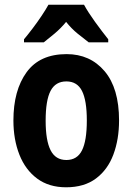

<svg xmlns="http://www.w3.org/2000/svg" viewBox="-20 -786 564 816"><path d="M486 -274Q486 -194 462 -129.5Q438 -65 388 -27.5Q338 10 261 10Q188 10 138 -27Q88 -64 62.5 -128.5Q37 -193 37 -274Q37 -402 93 -479Q149 -556 263 -556Q363 -556 424.5 -483.5Q486 -411 486 -274ZM174 -273Q174 -189 195 -147.5Q216 -106 262 -106Q308 -106 328.5 -147Q349 -188 349 -274Q349 -359 328.5 -399.5Q308 -440 262 -440Q216 -440 195 -400Q174 -360 174 -273ZM337 -766Q355 -733 384 -693Q413 -653 440 -619V-606H357Q337 -621 310 -643Q283 -665 261 -693Q238 -665 211 -642.5Q184 -620 166 -606H82V-619Q98 -638 118.5 -665Q139 -692 157 -719Q175 -746 186 -766Z"/></svg>

Font: Noto Sans Kannada Condensed
Style: Bold
Weight: 700
Width: 3
Designer: Jelle Bosma - Monotype Design Team
Foundry: Monotype Imaging Inc.
Version: Version 2.005; ttfautohint (v1.8.4.7-5d5b)